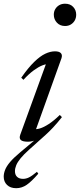

<svg xmlns="http://www.w3.org/2000/svg" viewBox="-74 -734 420 1008"><path d="M208.5 -657Q208.5 -673 216 -686Q223.5 -699 236.8 -706.8Q250 -714.5 267.5 -714.5Q294.5 -714.5 310.2 -697.8Q326 -681 326 -657Q326 -640.5 318.8 -627.2Q311.5 -614 298.5 -605.8Q285.5 -597.5 267.5 -597.5Q241 -597.5 224.8 -615Q208.5 -632.5 208.5 -657ZM165 -25.5 78.5 52Q50.5 77 34.2 97Q18 117 11.2 133.5Q4.5 150 4.5 164.5Q4.5 184 15.8 194.5Q27 205 47 205Q62.5 205 78 197.5Q93.5 190 120 168L127 178Q91.5 219 66 236.5Q40.5 254 11 254Q-19.5 254 -37 237Q-54.5 220 -54.5 193.5Q-54.5 176.5 -47.2 157.8Q-40 139 -21 116.5Q-2 94 33.5 64.5L122.5 -10L123 -2.5Q109.5 4 97 7Q84.5 10 73 10Q45 10 35.2 1Q25.5 -8 32.5 -27L171.5 -409.5L184.5 -397.5Q169.5 -399 148.5 -390.8Q127.5 -382.5 102.2 -364Q77 -345.5 49 -315L37.5 -326Q74.5 -379 105.8 -409.2Q137 -439.5 163.8 -452Q190.5 -464.5 214.5 -464.5Q237 -464.5 245.8 -454.8Q254.5 -445 248.5 -427.5L109 -38.5L99.5 -57Q114 -53.5 134.8 -59.5Q155.5 -65.5 182 -82.8Q208.5 -100 240 -130.5L251 -119Q227 -88.5 205 -65Q183 -41.5 165 -25.5Z"/></svg>

Font: Newsreader 36pt
Style: Italic
Weight: 400
Italic angle: -17°
Designer: Hugues Gentile
Foundry: Production Type
Version: Version 1.003